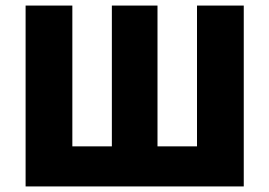

<svg xmlns="http://www.w3.org/2000/svg" viewBox="-20 -670 968 690"><path d="M72 0V-650H240V-144H382V-650H546V-144H688V-650H856V0Z"/></svg>

Font: Source Sans 3 Black
Style: Regular
Weight: 900
Designer: Paul D. Hunt
Foundry: Adobe
Version: Version 3.046;hotconv 1.0.118;makeotfexe 2.5.65603